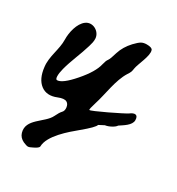

<svg xmlns="http://www.w3.org/2000/svg" viewBox="-187 -561 857 932"><g transform="rotate(30 242.0 -95.0)"><path d="M455.1 -120.2C443.2 -111.1 283 -32.7 279.9 -38.8C277.6 -40.3 280.7 -54.6 289.2 -81.8C309.6 -145 317.3 -225.8 352.6 -282.1C356.6 -288.4 361 -294.4 363.6 -301.4C366 -307.7 366.9 -314.4 367.9 -321.1C372.2 -349.7 407.2 -414.5 396.1 -442.2C393.1 -449.8 381.8 -453.7 362.4 -453.7C350.8 -453.7 340.9 -451.4 332.8 -446.8C324.7 -442.1 314 -432.8 300.8 -418.9C279.1 -395.6 264 -370.4 255.5 -343.3C248.5 -318.5 242.3 -302.2 236.9 -294.5C232.2 -289.1 228 -278.2 224.1 -261.9C217.1 -230.9 194.9 -193.7 157.3 -150.4C119.7 -106.9 91.2 -85.3 71.8 -85.3C66.4 -85.3 63.5 -91.1 63.1 -102.7C62.7 -114.3 64.9 -129 69.5 -146.9C83.5 -200.7 108.3 -252.9 124.2 -307.1C128.7 -322.2 133.2 -337.8 132.1 -353.6C129.6 -392 83.2 -418.5 50.3 -394.7C17.5 -371.1 5.3 -313.2 6.3 -275.8C7.9 -219.9 -20.2 -167.9 -13.1 -110.9C-8.4 -68.2 5.8 -38 29.4 -20.2C53 -2.3 81.9 -0.4 116 -14.4C136.9 -22.9 152.4 -24.4 162.5 -19C171 -14.4 176 -5.8 177.6 6.6C179.1 19 176.4 28.7 169.4 35.6C163.2 41.9 155.9 53.8 147.4 71.6C123.2 122.2 31.2 151.8 52 221.6C56.7 237.1 67.1 248.7 83.4 256.5C95.8 261.9 104.8 264.6 110.2 264.6C115.6 264.6 124.1 261.5 135.7 255.3C153.4 246.8 162.4 239.5 162.5 233.3C163.5 172.6 246 103.9 289.2 68.2C329.4 34.9 350.7 13.3 353.1 3.1C363.8 -2.1 373.9 -7.5 382.3 -12.1C392.4 -13.5 403.5 -17 416.5 -24.2C428.4 -30.9 435.8 -37.1 438.8 -42.7C439.2 -43 439.6 -43.1 439.9 -43.4C459.8 -57.1 498.6 -78.3 498.3 -107C498 -138.1 478.1 -137.9 455.1 -120.2Z"/></g></svg>

Font: Beth Ellen
Style: Regular
Weight: 400
Version: Version 1.015;Fontself Maker 2.1.2